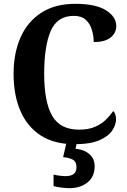

<svg xmlns="http://www.w3.org/2000/svg" viewBox="-20 -744 666 1004"><path d="M369 10Q263 10 192.5 -36Q122 -82 86.5 -164.5Q51 -247 51 -358Q51 -466 87.5 -548.5Q124 -631 196 -677.5Q268 -724 374 -724Q481 -724 534.5 -690Q588 -656 588 -608Q588 -571 558 -547.5Q528 -524 470 -524Q470 -556 460.5 -588Q451 -620 428.5 -640.5Q406 -661 366 -661Q279 -661 245 -581.5Q211 -502 211 -358Q211 -212 252.5 -139Q294 -66 394 -66Q442 -66 476 -80.5Q510 -95 533 -117.5Q556 -140 572 -163Q579 -157 583 -145Q587 -133 587 -121Q587 -93 567.5 -62.5Q548 -32 500.5 -11Q453 10 369 10ZM342 240Q327 240 302 237Q277 234 260 229V169Q296 177 323 177Q350 177 365 166Q380 155 380 130Q380 101 360 90.5Q340 80 310 78L330 -9H384L375 34Q420 38 447.5 62Q475 86 475 126Q475 179 438 209.5Q401 240 342 240Z"/></svg>

Font: Noto Serif Sinhala SemiCondensed
Style: Bold
Weight: 700
Width: 4
Designer: Jelle Bosma - Monotype Design Team
Foundry: Monotype Imaging Inc.
Version: Version 2.007; ttfautohint (v1.8.4.7-5d5b)